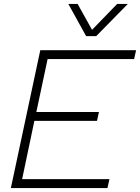

<svg xmlns="http://www.w3.org/2000/svg" viewBox="-20 -952 709 972"><path d="M35 0 184 -698H669L659 -653H221L164 -385H481L471 -340H154L92 -45H534L524 0ZM326 -932H373L446 -801L573 -932H627L467 -769H416Z"/></svg>

Font: Azeret Mono Thin Thin
Style: Italic
Weight: 250
Italic angle: -12°
Version: Version 1.002